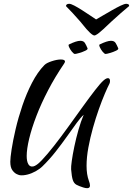

<svg xmlns="http://www.w3.org/2000/svg" viewBox="-20 -914 697 1007"><path d="M642 -894Q648 -894 653 -891.5Q658 -889 657 -882Q639 -867 614 -845.5Q589 -824 565 -801.5Q541 -779 523 -762Q510 -750 500 -742Q490 -734 482 -730Q480 -729 478 -728.5Q476 -728 474 -728Q472 -728 468 -730Q454 -738 433 -762Q420 -779 400.5 -801.5Q381 -824 361 -845.5Q341 -867 326 -882Q327 -894 343 -894Q352 -894 370 -884.5Q388 -875 410 -861Q432 -847 452 -833.5Q472 -820 484 -812Q498 -820 521 -833.5Q544 -847 568.5 -861Q593 -875 613 -884.5Q633 -894 642 -894ZM437 73Q428 73 416 69Q394 62 381 55Q368 48 362 30.5Q356 13 353 -26Q352 -38 356.5 -70.5Q361 -103 370 -146Q379 -189 391.5 -233Q404 -277 419 -312Q404 -299 382 -269Q360 -239 332.5 -200Q305 -161 272.5 -119.5Q240 -78 203 -42Q189 -28 167.5 -16Q146 -4 124 1.5Q102 7 85 5Q81 5 68.5 -0.5Q56 -6 45 -21Q34 -36 34 -66Q34 -86 41 -131.5Q48 -177 62 -237Q76 -297 97.5 -360.5Q119 -424 148 -480Q177 -536 213 -573Q224 -584 251.5 -593Q279 -602 299 -602Q321 -602 321 -591Q321 -588 316 -580Q269 -511 232.5 -441Q196 -371 171 -306Q146 -241 133 -186.5Q120 -132 120 -96Q120 -68 128.5 -53Q137 -38 154 -41Q171 -44 199.5 -74Q228 -104 264 -150Q300 -196 338.5 -249.5Q377 -303 413 -353Q449 -403 478 -440.5Q507 -478 523 -492Q531 -499 536.5 -501.5Q542 -504 546 -504Q557 -504 557 -489Q557 -481 554 -475Q545 -458 530 -423Q515 -388 498.5 -341.5Q482 -295 467.5 -243.5Q453 -192 443.5 -140.5Q434 -89 434 -44Q434 1 446 34Q452 49 452 59Q452 73 437 73ZM373 -631Q367 -631 357.5 -642.5Q348 -654 342.5 -666.5Q337 -679 342 -681Q381 -700 401 -700Q418 -700 425 -689Q432 -678 439 -661Q442 -655 427.5 -648Q413 -641 395.5 -636Q378 -631 373 -631ZM534 -631Q528 -631 518.5 -642.5Q509 -654 503.5 -666.5Q498 -679 503 -681Q542 -700 562 -700Q579 -700 586 -689Q593 -678 600 -661Q603 -655 588.5 -648Q574 -641 556.5 -636Q539 -631 534 -631Z"/></svg>

Font: Grechen Fuemen
Style: Regular
Weight: 400
Designer: Robert E. Leuschke
Foundry: Robert E. Leuschke
Version: Version 1.010; ttfautohint (v1.8.3)